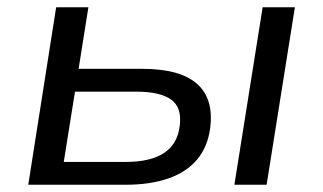

<svg xmlns="http://www.w3.org/2000/svg" viewBox="-20 -510 891 530"><path d="M58 0 135 -490H224L197 -320H373Q477 -320 524 -278.5Q571 -237 560 -155Q553 -104 524 -69.5Q495 -35 445 -17.5Q395 0 326 0ZM156 -63H327Q395 -63 432.5 -87.5Q470 -112 476 -162Q483 -213 452.5 -235Q422 -257 356 -257H187ZM627 0 705 -490H794L716 0Z"/></svg>

Font: Nunito Sans 10pt SemiExpanded
Style: Italic
Weight: 400
Width: 6
Italic angle: -9°
Designer: Vernon Adams
Foundry: Vernon Adams
Version: Version 3.101;gftools[0.9.27]